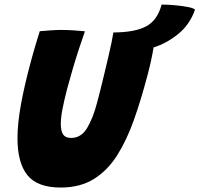

<svg xmlns="http://www.w3.org/2000/svg" viewBox="-20 -806 873 840"><path d="M245.5 14.5Q143.5 14.5 100 -39.5Q56.5 -93.5 56.5 -201Q56.5 -266.5 72 -351Q87.5 -435.5 115 -536.5Q119 -552.5 123.8 -569Q128.5 -585.5 133.5 -602.5Q138.5 -619.5 143.8 -636.5Q149 -653.5 154 -669.5Q177.5 -671.5 201.5 -673.2Q225.5 -675 247 -675Q275 -675 302.2 -673.2Q329.5 -671.5 351.5 -669Q338.5 -632.5 324.8 -590.2Q311 -548 298 -503.8Q285 -459.5 273.5 -416.5Q260.5 -366 253.2 -328.2Q246 -290.5 246 -265Q246 -232.5 256.2 -217.5Q266.5 -202.5 291 -202.5Q335 -202.5 361 -245.8Q387 -289 404.5 -356Q410 -375.5 418 -407.8Q426 -440 435.2 -478.2Q444.5 -516.5 453.2 -553.8Q462 -591 468 -620.2Q474 -649.5 476 -664Q571 -664.5 620 -691Q669 -717.5 687 -786Q714 -786 746.5 -783Q779 -780 803.8 -775Q828.5 -770 833 -763.5Q810.5 -698.5 759.5 -657.2Q708.5 -616 652 -598.5Q647 -569 639.8 -536Q632.5 -503 623.5 -470Q597 -369.5 566 -281.8Q535 -194 493 -127.2Q451 -60.5 390.8 -23Q330.5 14.5 245.5 14.5Z"/></svg>

Font: Grandstander Thin ExtraBold
Style: Italic
Weight: 800
Italic angle: -15°
Version: Version 1.200